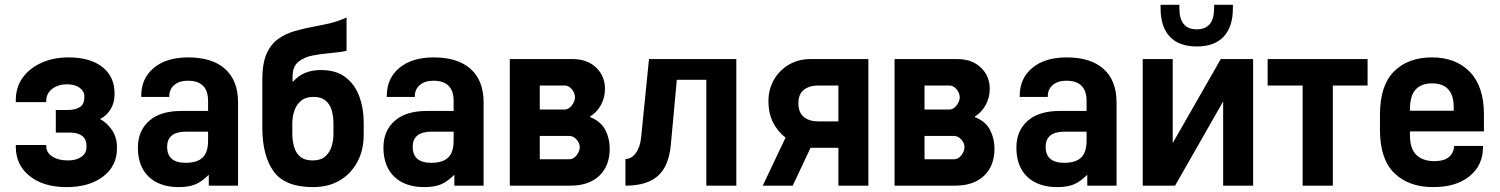

<svg xmlns="http://www.w3.org/2000/svg" viewBox="-20 -762 6155 788"><path d="M44.9 -167H169.9V-161.1Q169.9 -135.7 194.8 -119.6Q219.7 -103.5 258.8 -103.5Q293 -103.5 314 -118.2Q335 -132.8 335 -158.2V-163.1Q335 -190.4 317.4 -204.1Q299.8 -217.8 268.6 -217.8H209V-310.5H254.9Q290 -310.5 308.1 -322.8Q326.2 -335 326.2 -362.3V-367.2Q326.2 -387.7 306.6 -401.9Q287.1 -416 255.9 -416Q218.8 -416 194.3 -397.5Q169.9 -378.9 169.9 -347.7V-342.8H44.9V-351.6Q44.9 -404.3 73.2 -443.4Q101.6 -482.4 150.4 -504.4Q199.2 -526.4 260.7 -526.4Q350.6 -526.4 400.4 -486.8Q450.2 -447.3 450.2 -377.9V-374Q450.2 -340.8 434.1 -314Q418 -287.1 390.6 -273.4Q418.9 -258.8 439.5 -228.5Q460 -198.2 460 -158.2V-152.3Q460 -81.1 403.3 -37.6Q346.7 5.9 252.9 5.9Q158.2 5.9 101.6 -39.6Q44.9 -85 44.9 -159.2Z M903.3 -479.5Q957 -431.6 957 -341.8V0H836.9V-44.9Q824.2 -32.2 810.5 -22Q796.9 -11.7 783.2 -5.9Q755.9 5.9 713.9 5.9Q634.8 5.9 589.8 -37.1Q545.9 -80.1 545.9 -156.2Q545.9 -225.6 592.8 -266.6Q638.7 -306.6 723.6 -306.6H834V-347.7Q834 -430.7 751 -430.7Q715.8 -430.7 695.3 -413.1Q674.8 -395.5 674.8 -367.2V-364.3H559.6V-368.2Q559.6 -440.4 611.3 -483.4Q663.1 -526.4 752 -526.4Q850.6 -526.4 903.3 -479.5ZM812.5 -116.2Q834 -137.7 834 -184.6V-221.7H744.1Q666 -221.7 666 -159.2Q666 -93.8 742.2 -93.8Q790 -93.8 812.5 -116.2Z M1296.9 -474.6Q1360.4 -474.6 1398.9 -444.3Q1437.5 -414.1 1455.1 -365.2Q1472.7 -316.4 1472.7 -259.8V-209Q1472.7 -145.5 1446.3 -96.7Q1419.9 -47.9 1373.5 -21Q1327.1 5.9 1264.6 5.9Q1149.4 5.9 1103 -58.6Q1056.6 -123 1056.6 -238.3V-436.5Q1056.6 -502 1074.2 -541.5Q1091.8 -581.1 1122.1 -602.5Q1152.3 -624 1190.4 -634.8Q1228.5 -645.5 1270.5 -653.3Q1303.7 -659.2 1337.9 -667.5Q1372.1 -675.8 1402.3 -690.4V-553.7Q1387.7 -549.8 1370.1 -547.9Q1352.5 -545.9 1334 -543.9Q1297.9 -541 1262.7 -534.2Q1227.5 -527.3 1204.1 -507.8Q1180.7 -488.3 1180.7 -447.3V-427.7H1183.6Q1224.6 -474.6 1296.9 -474.6ZM1265.6 -364.3Q1234.4 -364.3 1215.3 -348.1Q1196.3 -332 1188 -307.1Q1179.7 -282.2 1179.7 -254.9V-212.9Q1179.7 -184.6 1187 -159.2Q1194.3 -133.8 1212.4 -118.7Q1230.5 -103.5 1262.7 -103.5Q1295.9 -103.5 1314.5 -119.6Q1333 -135.7 1340.8 -160.6Q1348.6 -185.5 1348.6 -212.9V-254.9Q1348.6 -283.2 1341.8 -308.1Q1335 -333 1316.9 -348.6Q1298.8 -364.3 1265.6 -364.3Z M1911.1 -479.5Q1964.8 -431.6 1964.8 -341.8V0H1844.7V-44.9Q1832 -32.2 1818.4 -22Q1804.7 -11.7 1791 -5.9Q1763.7 5.9 1721.7 5.9Q1642.6 5.9 1597.7 -37.1Q1553.7 -80.1 1553.7 -156.2Q1553.7 -225.6 1600.6 -266.6Q1646.5 -306.6 1731.4 -306.6H1841.8V-347.7Q1841.8 -430.7 1758.8 -430.7Q1723.6 -430.7 1703.1 -413.1Q1682.6 -395.5 1682.6 -367.2V-364.3H1567.4V-368.2Q1567.4 -440.4 1619.1 -483.4Q1670.9 -526.4 1759.8 -526.4Q1858.4 -526.4 1911.1 -479.5ZM1820.3 -116.2Q1841.8 -137.7 1841.8 -184.6V-221.7H1752Q1673.8 -221.7 1673.8 -159.2Q1673.8 -93.8 1750 -93.8Q1797.9 -93.8 1820.3 -116.2Z M2072.3 -519.5H2331.1Q2389.6 -519.5 2426.3 -484.9Q2462.9 -450.2 2462.9 -397.5Q2462.9 -361.3 2446.3 -331.1Q2429.7 -300.8 2402.3 -284.2V-281.2Q2446.3 -263.7 2464.4 -228.5Q2482.4 -193.4 2482.4 -152.3Q2482.4 -81.1 2439.5 -40.5Q2396.5 0 2321.3 0H2072.3ZM2316.4 -204.1H2195.3V-108.4H2316.4Q2334 -108.4 2346.7 -125Q2359.4 -141.6 2359.4 -158.2Q2359.4 -174.8 2346.2 -189.5Q2333 -204.1 2316.4 -204.1ZM2296.9 -411.1H2195.3V-312.5H2296.9Q2314.5 -312.5 2327.1 -329.6Q2339.8 -346.7 2339.8 -362.3Q2339.8 -379.9 2327.1 -395.5Q2314.5 -411.1 2296.9 -411.1Z M2643.6 -519.5H3002V0H2878.9V-434.6H2757.8L2733.4 -169.9Q2725.6 -81.1 2680.7 -40.5Q2635.7 0 2546.9 0V-109.4Q2571.3 -109.4 2589.4 -133.8Q2607.4 -158.2 2611.3 -198.2Z M3305.7 -519.5H3543.9V0H3420.9V-155.3H3306.6L3233.4 0H3110.4L3204.1 -197.3Q3170.9 -222.7 3152.3 -260.3Q3133.8 -297.9 3133.8 -346.7Q3133.8 -395.5 3156.2 -434.6Q3178.7 -473.6 3217.8 -496.6Q3256.8 -519.5 3305.7 -519.5ZM3338.9 -263.7H3420.9V-411.1H3338.9Q3302.7 -411.1 3279.8 -394Q3256.8 -377 3256.8 -337.9Q3256.8 -299.8 3279.3 -281.7Q3301.8 -263.7 3338.9 -263.7Z M3651.4 -519.5H3910.2Q3968.8 -519.5 4005.4 -484.9Q4042 -450.2 4042 -397.5Q4042 -361.3 4025.4 -331.1Q4008.8 -300.8 3981.4 -284.2V-281.2Q4025.4 -263.7 4043.5 -228.5Q4061.5 -193.4 4061.5 -152.3Q4061.5 -81.1 4018.6 -40.5Q3975.6 0 3900.4 0H3651.4ZM3895.5 -204.1H3774.4V-108.4H3895.5Q3913.1 -108.4 3925.8 -125Q3938.5 -141.6 3938.5 -158.2Q3938.5 -174.8 3925.3 -189.5Q3912.1 -204.1 3895.5 -204.1ZM3876 -411.1H3774.4V-312.5H3876Q3893.6 -312.5 3906.2 -329.6Q3918.9 -346.7 3918.9 -362.3Q3918.9 -379.9 3906.2 -395.5Q3893.6 -411.1 3876 -411.1Z M4508.8 -479.5Q4562.5 -431.6 4562.5 -341.8V0H4442.4V-44.9Q4429.7 -32.2 4416 -22Q4402.3 -11.7 4388.7 -5.9Q4361.3 5.9 4319.3 5.9Q4240.2 5.9 4195.3 -37.1Q4151.4 -80.1 4151.4 -156.2Q4151.4 -225.6 4198.2 -266.6Q4244.1 -306.6 4329.1 -306.6H4439.5V-347.7Q4439.5 -430.7 4356.4 -430.7Q4321.3 -430.7 4300.8 -413.1Q4280.3 -395.5 4280.3 -367.2V-364.3H4165V-368.2Q4165 -440.4 4216.8 -483.4Q4268.6 -526.4 4357.4 -526.4Q4456.1 -526.4 4508.8 -479.5ZM4418 -116.2Q4439.5 -137.7 4439.5 -184.6V-221.7H4349.6Q4271.5 -221.7 4271.5 -159.2Q4271.5 -93.8 4347.7 -93.8Q4395.5 -93.8 4418 -116.2Z M4669.9 -519.5H4793V-174.8L4990.2 -519.5H5123V0H5000V-345.7L4802.7 0H4669.9ZM4891.6 -571.3Q4818.4 -571.3 4780.8 -611.8Q4743.2 -652.3 4743.2 -728.5V-742.2H4820.3V-728.5Q4820.3 -641.6 4891.6 -641.6Q4962.9 -641.6 4962.9 -728.5V-742.2H5040V-728.5Q5040 -652.3 5002.4 -611.8Q4964.8 -571.3 4891.6 -571.3Z M5182.6 -519.5H5592.8V-411.1H5450.2V0H5326.2V-411.1H5182.6Z M5766.6 -222.7V-209Q5766.6 -151.4 5793 -126Q5820.3 -100.6 5866.2 -100.6Q5905.3 -100.6 5924.8 -116.2Q5946.3 -132.8 5947.3 -160.2L5948.2 -163.1H6066.4V-158.2Q6066.4 -84 6011.7 -39.1Q5957 5.9 5861.3 5.9Q5761.7 5.9 5702.1 -51.8Q5643.6 -109.4 5643.6 -228.5V-292Q5643.6 -410.2 5700.2 -467.8Q5757.8 -526.4 5857.4 -526.4Q5955.1 -526.4 6012.7 -466.8Q6070.3 -407.2 6070.3 -292V-222.7ZM5790 -394.5Q5766.6 -370.1 5766.6 -310.5V-307.6H5946.3V-321.3Q5946.3 -419.9 5857.4 -419.9Q5813.5 -419.9 5790 -394.5Z"/></svg>

Font: Dinish
Style: Bold
Weight: 700
Designer: Bert Driehuis
Foundry: Playbeing
Version: Version 3.006; git-39231f3c-release